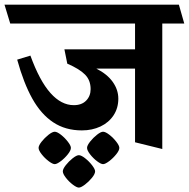

<svg xmlns="http://www.w3.org/2000/svg" viewBox="-45 -600 823 836"><path d="M29.8 -340.3 87.4 -357.9Q127.4 -248 174.6 -195.1Q221.7 -142.1 276.4 -142.1Q311 -142.1 330.3 -162.1Q349.6 -182.1 349.6 -211.9Q349.6 -250.5 325.4 -275.1Q301.3 -299.8 248 -322.8L235.4 -385.3H543V-497.6H-0.5L-25.4 -579.6H733.9L757.3 -497.6H661.6V48.8L543 19.5V-301.3H374.5Q421.9 -277.3 446 -243.2Q470.2 -209 470.2 -170.4Q470.2 -129.4 449.5 -97.9Q428.7 -66.4 392.6 -49.3Q356.4 -32.2 311.5 -32.2Q239.7 -32.2 186.8 -67.4Q133.8 -102.5 95.9 -170.2Q58.1 -237.8 29.8 -340.3ZM123 43.9Q123 33.7 136.2 16.8Q149.4 0 166.3 -13.2Q183.1 -26.4 193.4 -26.4Q203.6 -26.4 220.5 -13.2Q237.3 0 250.5 17.1Q263.7 34.2 263.7 43.9Q263.7 55.2 250.2 72Q236.8 88.9 219.7 101.8Q202.6 114.7 193.4 114.7Q184.1 114.7 167 101.8Q149.9 88.9 136.5 71.8Q123 54.7 123 43.9ZM334 43.9Q334 33.7 347.2 16.8Q360.4 0 377.2 -13.2Q394 -26.4 403.8 -26.4Q414.1 -26.4 431.2 -13.2Q448.2 0 461.4 17.1Q474.6 34.2 474.6 43.9Q474.6 55.2 460.9 72Q447.3 88.9 430.2 101.8Q413.1 114.7 403.8 114.7Q394.5 114.7 377.4 101.8Q360.4 88.9 347.2 71.8Q334 54.7 334 43.9ZM228.5 146Q228.5 135.7 241.7 118.9Q254.9 102.1 271.7 88.9Q288.6 75.7 298.3 75.7Q308.6 75.7 325.7 89.1Q342.8 102.5 356 119.6Q369.1 136.7 369.1 146Q369.1 157.2 355.5 174.1Q341.8 190.9 324.7 203.9Q307.6 216.8 298.3 216.8Q289.1 216.8 272 203.9Q254.9 190.9 241.7 173.8Q228.5 156.7 228.5 146Z"/></svg>

Font: Vesper Libre
Style: Bold
Weight: 700
Designer: Robert Keller & Kimya Gandhi
Foundry: Mota Italic
Version: Version 1.058